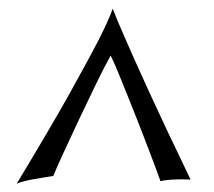

<svg xmlns="http://www.w3.org/2000/svg" viewBox="-20 -744 507 455"><path d="M19.5 -308.6Q59.6 -375 90.8 -428.2Q122.1 -481.4 145.5 -523.4Q168.9 -565.4 185.5 -596.2Q202.1 -627 213.9 -649.4Q240.2 -702.1 247.1 -723.6Q254.9 -702.1 277.3 -651.4Q295.9 -608.4 332.5 -528.3Q369.1 -448.2 431.6 -318.4Q412.1 -319.3 398.9 -318.8Q385.7 -318.4 377 -317.4Q366.2 -316.4 360.4 -314.5Q356.4 -326.2 348.1 -348.1Q339.8 -370.1 329.1 -398.4Q318.4 -426.8 306.2 -457.5Q293.9 -488.3 282.2 -517.6Q270.5 -546.9 260.3 -571.8Q250 -596.7 242.2 -612.3Q228.5 -587.9 208.5 -546.9Q188.5 -505.9 168 -462.4Q147.5 -418.9 130.4 -381.8Q113.3 -344.7 106.4 -327.1Q100.6 -326.2 88.4 -324.2Q76.2 -322.3 62.5 -319.8Q48.8 -317.4 37.1 -314.5Q25.4 -311.5 19.5 -308.6Z"/></svg>

Font: Mystery Quest
Style: Regular
Weight: 400
Designer: Squid
Foundry: Font Diner, Inc DBA Sideshow
Version: Version 1.000